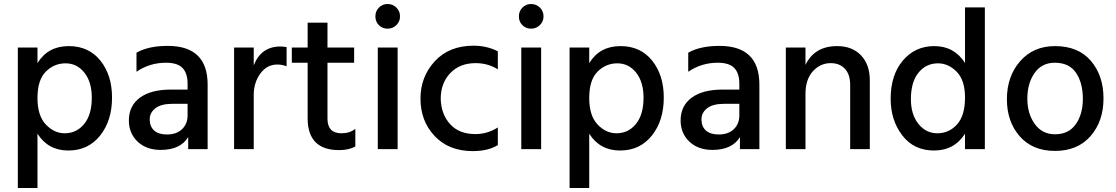

<svg xmlns="http://www.w3.org/2000/svg" viewBox="-20 -744 5567 958"><path d="M167 194H69V-507H167V-429Q219 -514 323 -514Q423 -514 481 -441.5Q539 -369 539 -257Q539 -142 479.5 -67.5Q420 7 321 7Q220 7 167 -77ZM167 -255Q167 -167 208.5 -123Q250 -79 303 -79Q362 -79 400 -125.5Q438 -172 438 -256Q438 -335 401 -381.5Q364 -428 307 -428Q250 -428 208.5 -386.5Q167 -345 167 -255Z M813 -73Q861 -73 888.5 -99.5Q916 -126 916 -169V-226H840Q784 -226 755.5 -204Q727 -182 727 -148Q727 -113 749 -93Q771 -73 813 -73ZM919 -60Q880 4 782 4Q710 4 666.5 -37.5Q623 -79 623 -143Q623 -216 678 -256.5Q733 -297 832 -297H916V-326Q916 -378 891 -404.5Q866 -431 808 -431Q727 -431 661 -386V-481Q720 -515 817 -515Q1016 -515 1016 -322V0H919Z M1246 0H1148V-507H1246V-418Q1283 -512 1379 -512Q1393 -512 1410 -509V-413Q1389 -422 1363 -422Q1312 -422 1279 -377Q1246 -332 1246 -270Z M1753 -13Q1720 5 1672 5Q1515 5 1515 -154V-431H1436V-507H1515V-631H1614V-507H1747V-431H1614V-152Q1614 -79 1684 -79Q1725 -79 1753 -101Z M1964 0H1865V-507H1964ZM1976 -662Q1976 -637 1958 -619Q1940 -601 1914 -601Q1888 -601 1870.5 -618.5Q1853 -636 1853 -662Q1853 -688 1870.5 -706Q1888 -724 1914 -724Q1940 -724 1958 -706Q1976 -688 1976 -662Z M2464 -20Q2415 10 2339 10Q2220 10 2149 -65Q2078 -140 2078 -252Q2078 -361 2149.5 -438.5Q2221 -516 2343 -516Q2409 -516 2464 -488V-398Q2415 -429 2353 -429Q2274 -429 2226.5 -379Q2179 -329 2179 -251Q2181 -174 2226 -124.5Q2271 -75 2352 -75Q2412 -75 2464 -108Z M2680 0H2581V-507H2680ZM2692 -662Q2692 -637 2674 -619Q2656 -601 2630 -601Q2604 -601 2586.5 -618.5Q2569 -636 2569 -662Q2569 -688 2586.5 -706Q2604 -724 2630 -724Q2656 -724 2674 -706Q2692 -688 2692 -662Z M2920 194H2822V-507H2920V-429Q2972 -514 3076 -514Q3176 -514 3234 -441.5Q3292 -369 3292 -257Q3292 -142 3232.5 -67.5Q3173 7 3074 7Q2973 7 2920 -77ZM2920 -255Q2920 -167 2961.5 -123Q3003 -79 3056 -79Q3115 -79 3153 -125.5Q3191 -172 3191 -256Q3191 -335 3154 -381.5Q3117 -428 3060 -428Q3003 -428 2961.5 -386.5Q2920 -345 2920 -255Z M3566 -73Q3614 -73 3641.5 -99.5Q3669 -126 3669 -169V-226H3593Q3537 -226 3508.5 -204Q3480 -182 3480 -148Q3480 -113 3502 -93Q3524 -73 3566 -73ZM3672 -60Q3633 4 3535 4Q3463 4 3419.5 -37.5Q3376 -79 3376 -143Q3376 -216 3431 -256.5Q3486 -297 3585 -297H3669V-326Q3669 -378 3644 -404.5Q3619 -431 3561 -431Q3480 -431 3414 -386V-481Q3473 -515 3570 -515Q3769 -515 3769 -322V0H3672Z M4320 0H4222V-320Q4222 -373 4195.5 -401Q4169 -429 4125 -429Q4073 -429 4036 -388.5Q3999 -348 3999 -275V0H3901V-507H3999V-420Q4044 -514 4157 -514Q4232 -514 4276 -468Q4320 -422 4320 -343Z M4525 -249Q4525 -173 4562.5 -126Q4600 -79 4657 -79Q4715 -79 4755 -123Q4795 -167 4795 -257Q4795 -344 4753.5 -386Q4712 -428 4660 -428Q4601 -428 4563 -381.5Q4525 -335 4525 -249ZM4894 0H4795V-77Q4742 7 4640 7Q4540 7 4482 -68.5Q4424 -144 4424 -251Q4424 -370 4485 -442Q4546 -514 4642 -514Q4741 -514 4795 -430V-707H4894Z M5244 9Q5132 9 5068 -64Q5004 -137 5004 -249Q5004 -363 5070 -438.5Q5136 -514 5244 -514Q5360 -514 5423 -440.5Q5486 -367 5486 -253Q5486 -139 5421.5 -65Q5357 9 5244 9ZM5106 -252Q5106 -177 5143 -125.5Q5180 -74 5244 -74Q5312 -74 5347.5 -124Q5383 -174 5383 -251Q5383 -330 5349 -380.5Q5315 -431 5243 -431Q5178 -431 5142 -379.5Q5106 -328 5106 -252Z"/></svg>

Font: Hind Vadodara Medium
Style: Regular
Weight: 500
Designer: Hitesh Malaviya
Foundry: Indian Type Foundry
Version: Version 1.001;PS 1.0;hotconv 1.0.86;makeotf.lib2.5.63406; tt